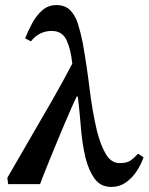

<svg xmlns="http://www.w3.org/2000/svg" viewBox="-20 -726 586 757"><path d="M419 11Q377 11 353.5 -21Q330 -53 317 -104Q304 -160 299 -222.5Q294 -285 287 -345H282Q275 -331 262 -301.5Q249 -272 232.5 -233Q216 -194 198.5 -151.5Q181 -109 165 -69.5Q149 -30 138 0H12L9 -25Q49 -95 94 -172Q139 -249 183.5 -326.5Q228 -404 265 -475Q259 -533 242 -568.5Q225 -604 184 -604Q134 -604 102 -563L79 -575Q91 -605 107.5 -635.5Q124 -666 147.5 -686Q171 -706 202 -706Q237 -706 257 -685.5Q277 -665 287.5 -631.5Q298 -598 306 -558Q322 -469 333 -378Q344 -287 362 -211Q376 -155 397 -119Q418 -83 452 -83Q481 -83 495.5 -93.5Q510 -104 524 -120L546 -106Q536 -77 518.5 -50.5Q501 -24 476 -6.5Q451 11 419 11Z"/></svg>

Font: STIX Two Text SemiBold
Style: Regular
Weight: 600
Designer: Ross Mills, John Hudson & Paul Hanslow, Tiro Typeworks Ltd; with prior portions MicroPress Inc., and Coen Hoffman.
Foundry: Tiro Typeworks Ltd
Version: Version 2.13 b171